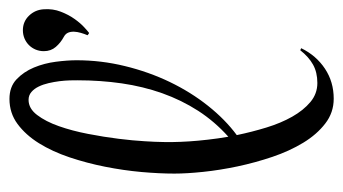

<svg xmlns="http://www.w3.org/2000/svg" viewBox="-182 -538 736 412"><g transform="rotate(-90 186.0 -332.0)"><path d="M288.6 -53.7Q272.9 -21.5 244.6 -2.7Q216.3 16.1 180.2 16.1Q150.4 16.1 127 -2Q103.5 -20 85.7 -49.3Q67.9 -78.6 55.4 -115.5Q43 -152.3 34.9 -190.4Q26.9 -228.5 23.2 -263.9Q19.5 -299.3 19.5 -325.7Q19.5 -357.9 22.9 -396.5Q26.4 -435.1 34.2 -474.4Q42 -513.7 54.4 -550.8Q66.9 -587.9 84.7 -616.5Q102.5 -645 126 -662.4Q149.4 -679.7 179.7 -679.7Q205.6 -679.7 221.7 -664.6Q237.8 -649.4 247.1 -627.2Q256.3 -605 259.5 -580.1Q262.7 -555.2 262.7 -535.6Q262.7 -482.9 250.2 -431.9Q237.8 -380.9 216.1 -335.7Q194.3 -290.5 165 -253.7Q135.7 -216.8 102.1 -191.9Q108.9 -159.2 118.4 -128.2Q127.9 -97.2 141.6 -73Q155.3 -48.8 173.1 -33.9Q190.9 -19 213.9 -19Q236.8 -19 253.4 -28.3Q270 -37.6 284.2 -55.7ZM87.4 -355Q86.9 -344.2 87.2 -328.6Q87.4 -313 88.6 -294.2Q89.8 -275.4 92.3 -253.9Q94.7 -232.4 98.6 -210Q131.3 -239.3 154.3 -274.9Q177.2 -310.5 191.9 -351.8Q206.5 -393.1 213.1 -438.7Q219.7 -484.4 219.7 -533.7Q219.7 -540 219.5 -550.3Q219.2 -560.5 217.8 -572.3Q216.3 -584 213.6 -595.7Q210.9 -607.4 206.3 -616.9Q201.7 -626.5 194.6 -632.6Q187.5 -638.7 177.7 -638.7Q159.2 -638.7 145.3 -620.4Q131.3 -602.1 121.3 -573.7Q111.3 -545.4 104.7 -511.2Q98.1 -477.1 94.2 -445.6Q90.3 -414.1 88.9 -389.2Q87.4 -364.3 87.4 -355ZM316.4 -512.2Q319.3 -519 321.5 -526.6Q323.7 -534.2 324 -541.3Q324.2 -548.3 321.8 -554Q319.3 -559.6 313 -563Q300.3 -569.8 291.3 -580.3Q282.2 -590.8 282.2 -606Q282.2 -615.2 285.6 -623.5Q289.1 -631.8 295.2 -637.9Q301.3 -644 309.6 -647.5Q317.9 -650.9 327.1 -650.9Q345.7 -650.9 358.4 -637.7Q371.1 -624.5 372.1 -606Q373.5 -586.4 366.9 -569.6Q360.4 -552.7 351.3 -540Q342.3 -527.3 333.5 -519.3Q324.7 -511.2 321.3 -508.8Q319.8 -509.3 318.8 -510.3Q316.4 -511.7 316.4 -512.2Z"/></g></svg>

Font: Montez
Style: Regular
Weight: 400
Designer: Astigmatic (AOETI)
Foundry: Astigmatic (AOETI)
Version: Version 1.001